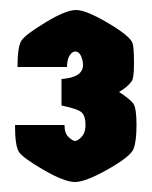

<svg xmlns="http://www.w3.org/2000/svg" viewBox="-20 -696 303 384"><path d="M103 -538Q146 -541 146 -566Q146 -575 142 -584Q138 -593 130.5 -593Q123 -593 117 -581Q114 -572 114 -562H15Q15 -603 23 -615Q31 -627 71.5 -651.5Q112 -676 132 -676Q152 -676 196 -650Q240 -624 245 -610Q248 -602 248 -569Q248 -536 242 -532Q235 -522 218 -512Q240 -498 246.5 -489Q253 -480 253 -446.5Q253 -413 247 -398Q241 -383 196 -357.5Q151 -332 130 -332Q109 -332 67.5 -356Q26 -380 18 -392Q10 -404 10 -446H109Q109 -429 117.5 -421.5Q126 -414 130 -414Q134 -414 141 -420Q151 -429 151 -446Q151 -463 144 -470.5Q137 -478 103 -485Z"/></svg>

Font: Germania One
Style: Regular
Weight: 400
Designer: John Vargas Beltran
Foundry: John Vargas Beltran
Version: Version 1.001